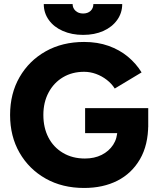

<svg xmlns="http://www.w3.org/2000/svg" viewBox="-20 -920 775 952"><path d="M397 12Q289 12 206.5 -34.5Q124 -81 77 -162.5Q30 -244 30 -350Q30 -456 77 -537.5Q124 -619 206.5 -665.5Q289 -712 397 -712Q464 -712 518.5 -692.5Q573 -673 614 -639Q655 -605 682 -561L549 -481Q534 -505 509.5 -524Q485 -543 456 -553.5Q427 -564 397 -564Q338 -564 292.5 -537Q247 -510 221 -461.5Q195 -413 195 -350Q195 -287 220 -238.5Q245 -190 292 -162Q339 -134 401 -134Q448 -134 484 -152Q520 -170 541 -202Q562 -234 562 -277L715 -303Q715 -201 674 -130.5Q633 -60 562 -24Q491 12 397 12ZM402 -260V-384H715V-289L625 -260ZM392 -747Q336 -747 291.5 -766.5Q247 -786 222 -821Q197 -856 197 -900H340Q340 -880 354.5 -866.5Q369 -853 392 -853Q415 -853 429 -866Q443 -879 443 -900H586Q586 -856 561 -821Q536 -786 492.5 -766.5Q449 -747 392 -747Z"/></svg>

Font: Figtree Light ExtraBold
Style: Regular
Weight: 800
Version: Version 2.001;gftools[0.9.30]